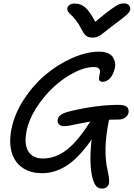

<svg xmlns="http://www.w3.org/2000/svg" viewBox="-20 -1001 790 1134"><path d="M712.9 -981Q731 -981 741.2 -970.2Q751.5 -959.5 749 -943.8Q746.6 -931.2 729.2 -914.6Q711.9 -897.9 650.9 -853Q631.8 -838.9 608.4 -820.1Q585 -801.3 576.4 -795.2Q567.9 -789.1 555.2 -783.9Q542.5 -778.8 527.8 -778.8Q503.4 -778.8 489.3 -789.3Q475.1 -799.8 460.9 -829.1Q446.3 -858.4 428.7 -880.9Q411.1 -903.3 399.9 -912.6Q388.7 -921.9 382.1 -932.1Q375.5 -942.4 377.9 -954.1Q379.9 -965.3 392.1 -972.7Q404.3 -980 420.9 -980Q456.1 -980 481.9 -958.5Q507.8 -937 543 -872.1Q601.1 -921.9 636.7 -947Q672.4 -972.2 685.1 -976.6Q697.8 -981 712.9 -981ZM358.9 -255.9Q337.9 -255.9 327.9 -267.1Q317.9 -278.3 320.8 -295.9Q324.7 -312.5 341.1 -324Q357.4 -335.4 395 -344.2Q545.4 -380.4 675.8 -381.8Q716.8 -381.8 730 -369.1Q743.2 -356.4 738.8 -334Q734.9 -317.4 719.2 -306.2Q703.6 -294.9 678.2 -294.9Q668.5 -294.9 650.4 -294.4Q632.3 -293.9 624 -293.9Q623.5 -292 623 -288.8Q622.6 -285.6 622.1 -284.2Q587.4 -110.4 616.2 8.8Q627.4 60.5 624 81.1Q621.1 95.7 610.1 104.2Q599.1 112.8 584 112.8Q561.5 112.8 549.6 99.9Q537.6 86.9 527.8 56.2Q504.4 -28.8 521 -176.8Q443.8 -66.9 373.5 -22.5Q303.2 22 228 22Q179.2 22 140.4 5.1Q101.6 -11.7 76.4 -44.9Q51.3 -78.1 43.2 -127.2Q35.2 -176.3 47.9 -240.2Q65.4 -328.1 120.6 -413.1Q175.8 -498 248.5 -559.3Q321.3 -620.6 406.2 -658.2Q491.2 -695.8 566.9 -695.8Q596.2 -695.8 616.7 -687Q637.2 -678.2 646.2 -664.3Q655.3 -650.4 658.9 -633.3Q662.6 -616.2 658.2 -599.1Q649.9 -561 630.4 -539.6Q610.8 -518.1 585.9 -518.1Q570.8 -518.1 566.9 -527.1Q563 -536.1 565.9 -548.8Q568.8 -561.5 570.6 -574.2Q572.3 -586.9 564.2 -595.9Q556.2 -605 534.2 -605Q480 -605 414.8 -570.8Q349.6 -536.6 293.2 -483.6Q236.8 -430.7 193.4 -362.1Q149.9 -293.5 137.2 -229Q121.1 -148.9 147.5 -106.9Q173.8 -64.9 232.9 -64.9Q308.1 -64.9 374.3 -116.2Q440.4 -167.5 513.2 -283.2Q483.4 -278.3 449 -271Q414.6 -263.7 393.3 -259.8Q372.1 -255.9 358.9 -255.9Z"/></svg>

Font: Shantell Sans Bouncy
Style: Italic
Weight: 400
Italic angle: -11.31°
Designer: Stephen Nixon, Anya Danilova, Shantell Martin
Foundry: Arrow Type
Version: Version 1.006;[9816181b4]